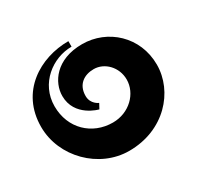

<svg xmlns="http://www.w3.org/2000/svg" viewBox="-127 -694 903 875"><g transform="rotate(-30 324.5 -257.0)"><path d="M375 -500C237 -500 179 -411 179 -340C179 -231 295 -203 295 -203L309 -229C309 -229 271 -244 271 -287C271 -348 314 -375 364 -375C421 -375 471 -324 471 -259C471 -186 406 -120 319 -120C210 -120 125 -200 125 -317C125 -437 228 -514 328 -514V-543C179 -543 25 -452 25 -266C25 -108 161 29 319 29C504 29 624 -108 624 -249C624 -396 509 -500 375 -500Z"/></g></svg>

Font: Ouroboros
Style: Regular
Weight: 400
Designer: Ariel Martín Pérez
Foundry: Velvetyne Type Foundry
Version: Version 2.001;hotconv 1.0.109;makeotfexe 2.5.65596